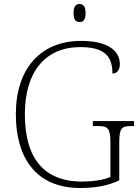

<svg xmlns="http://www.w3.org/2000/svg" viewBox="-20 -928 699 958"><path d="M377 -818C395 -818 407 -828 407 -863C407 -897 395 -908 377 -908C359 -908 347 -897 347 -863C347 -828 359 -818 377 -818ZM379 10C460 10 519 -2 575 -28V-214C575 -288 586 -299 633 -299H649V-324H443V-299H470C518 -299 531 -288 531 -215V-45C498 -30 442 -22 390 -22C188 -22 104 -152 104 -358C104 -570 206 -693 381 -693C506 -693 541 -643 541 -561C563 -561 578 -577 578 -609C578 -669 526 -724 385 -724C182 -724 59 -585 59 -358C59 -137 163 10 379 10Z"/></svg>

Font: Noto Serif Telugu ExtraLight
Style: Regular
Weight: 200
Designer: Jelle Bosma - Monotype Design Team
Foundry: Monotype Imaging Inc.
Version: Version 2.005